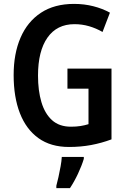

<svg xmlns="http://www.w3.org/2000/svg" viewBox="-20 -744 652 985"><path d="M326 -392H552V-29Q501 -10 447.5 0Q394 10 334 10Q240 10 177 -35.5Q114 -81 82 -163.5Q50 -246 50 -359Q50 -469 85.5 -551Q121 -633 190 -678.5Q259 -724 360 -724Q412 -724 459 -712Q506 -700 544 -679L506 -580Q473 -599 437 -609.5Q401 -620 362 -620Q272 -620 223.5 -551Q175 -482 175 -356Q175 -279 192.5 -220Q210 -161 247 -127.5Q284 -94 344 -94Q371 -94 393 -97.5Q415 -101 434 -107V-289H326ZM410 71Q399 107 380 147.5Q361 188 339 221H269V209Q274 191 280 164Q286 137 291 109Q296 81 297 61H410Z"/></svg>

Font: Noto Sans Devanagari Condensed SemiBold
Style: Regular
Weight: 600
Width: 3
Designer: Jelle Bosma - Monotype Design Team
Foundry: Monotype Imaging Inc.
Version: Version 2.004; ttfautohint (v1.8.4.7-5d5b)